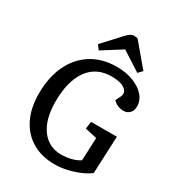

<svg xmlns="http://www.w3.org/2000/svg" viewBox="-221 -1068 1104 1210"><g transform="rotate(30 330.5 -462.5)"><path d="M619 -333 607 -62Q578 -40 537.5 -23Q497 -6 452 4Q407 14 365 14Q270 14 201 -27Q132 -68 94.5 -143.5Q57 -219 57 -323Q57 -443 99 -531Q141 -619 218 -667Q295 -715 400 -715Q468 -715 520.5 -694.5Q573 -674 603.5 -639.5Q634 -605 634 -561Q634 -531 616.5 -513Q599 -495 573 -495Q527 -495 495 -528L513 -564Q530 -599 499 -622.5Q468 -646 402 -646Q292 -646 232.5 -564Q173 -482 173 -332Q173 -204 226 -132Q279 -60 371 -60Q408 -60 443 -69Q478 -78 503 -95L510 -261L424 -280L431 -333ZM557 -775 529 -746 389 -836 248 -747 224 -779 344 -909Q373 -939 394 -939Q403 -939 409 -937.5Q415 -936 422 -935Z"/></g></svg>

Font: Literata 12pt Medium
Style: Italic
Weight: 500
Italic angle: -2°
Designer: Latin by Veronika Burian and Jose Scaglione. Greek by Irene Vlachou. Cyrillic by Vera Evstafieva
Foundry: TypeTogether
Version: Version 3.002